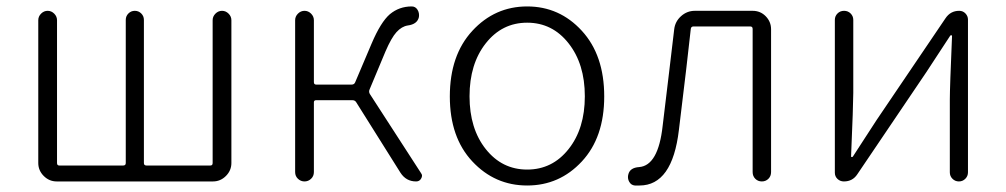

<svg xmlns="http://www.w3.org/2000/svg" viewBox="-20 -567 3144 600"><path d="M157.2 0Q133.8 0 116.7 -17.1Q99.6 -34.2 99.6 -57.6V-503.9Q99.6 -515.6 108.4 -524.4Q117.2 -533.2 128.9 -533.2Q140.6 -533.2 149.4 -524.4Q158.2 -515.6 158.2 -503.9V-57.6Q158.2 -49.8 165 -49.8H365.2Q373 -49.8 373 -57.6V-504.9Q373 -516.6 381.3 -524.9Q389.6 -533.2 401.4 -533.2Q413.1 -533.2 421.4 -524.9Q429.7 -516.6 429.7 -504.9V-57.6Q429.7 -49.8 437.5 -49.8H637.7Q644.5 -49.8 644.5 -57.6V-503.9Q644.5 -515.6 653.3 -524.4Q662.1 -533.2 673.8 -533.2Q685.5 -533.2 694.3 -524.4Q703.1 -515.6 703.1 -503.9V-57.6Q703.1 -34.2 686 -17.1Q668.9 0 645.5 0Z M1134.8 -287.1Q1131.8 -280.3 1135.7 -273.4L1294.9 -27.3Q1298.8 -22.5 1298.8 -17.6Q1298.8 -13.7 1295.9 -8.8Q1291 0 1280.3 0Q1249 0 1231.4 -27.3L1092.8 -248Q1088.9 -253.9 1081.1 -253.9H967.8Q960.9 -253.9 960.9 -247.1V-29.3Q960.9 -16.6 952.1 -8.3Q943.4 0 931.6 0Q919.9 0 911.1 -8.3Q902.3 -16.6 902.3 -29.3V-503.9Q902.3 -515.6 911.1 -524.4Q919.9 -533.2 931.6 -533.2Q943.4 -533.2 952.1 -524.4Q960.9 -515.6 960.9 -503.9V-310.5Q960.9 -302.7 967.8 -302.7H1079.1Q1086.9 -302.7 1089.8 -309.6L1141.6 -431.6Q1169.9 -498 1198.2 -522.5Q1227.5 -546.9 1266.6 -546.9Q1278.3 -546.9 1284.7 -536.6Q1291 -526.4 1289.1 -513.7Q1284.2 -491.2 1253.9 -487.3Q1235.4 -484.4 1219.2 -466.8Q1203.1 -449.2 1184.6 -406.2Z M1385.7 -265.6Q1385.7 -394.5 1456.1 -470.7Q1526.4 -546.9 1627.4 -546.9Q1728.5 -546.9 1798.3 -470.7Q1868.2 -394.5 1868.2 -265.6Q1868.2 -137.7 1798.3 -62.5Q1728.5 12.7 1627.4 12.7Q1526.4 12.7 1456.1 -62.5Q1385.7 -137.7 1385.7 -265.6ZM1498 -101.1Q1548.8 -37.1 1627.4 -37.1Q1706.1 -37.1 1756.8 -101.1Q1807.6 -165 1807.6 -266.1Q1807.6 -367.2 1756.8 -431.6Q1706.1 -496.1 1627.4 -496.1Q1548.8 -496.1 1498 -431.6Q1447.3 -367.2 1447.3 -266.1Q1447.3 -165 1498 -101.1Z M1978.5 12.7Q1970.7 12.7 1963.9 12.7Q1952.1 11.7 1946.3 1Q1942.4 -5.9 1942.4 -13.7Q1942.4 -17.6 1943.4 -21.5Q1948.2 -43 1977.5 -44.9Q2037.1 -49.8 2050.8 -173.8Q2057.6 -231.4 2070.3 -335.9Q2083 -440.4 2086.9 -475.6Q2089.8 -500 2108.4 -516.6Q2127 -533.2 2151.4 -533.2H2332Q2356.4 -533.2 2373 -516.1Q2389.6 -499 2389.6 -475.6V-29.3Q2389.6 -16.6 2381.3 -8.3Q2373 0 2360.8 0Q2348.6 0 2340.3 -8.3Q2332 -16.6 2332 -29.3V-476.6Q2332 -484.4 2324.2 -484.4H2147.5Q2139.6 -484.4 2138.7 -476.6Q2128.9 -383.8 2101.6 -161.1Q2081.1 12.7 1978.5 12.7Z M2617.2 0Q2605.5 0 2597.2 -7.8Q2588.9 -15.6 2588.9 -27.3V-504.9Q2588.9 -516.6 2597.2 -524.9Q2605.5 -533.2 2617.7 -533.2Q2629.9 -533.2 2638.2 -524.9Q2646.5 -516.6 2646.5 -504.9V-276.4Q2646.5 -240.2 2639.6 -78.1Q2639.6 -76.2 2642.1 -76.2Q2644.5 -76.2 2645.5 -78.1Q2656.2 -94.7 2682.6 -135.3Q2709 -175.8 2719.7 -192.4L2934.6 -509.8Q2950.2 -533.2 2977.5 -533.2Q2989.3 -533.2 2997.1 -524.9Q3004.9 -516.6 3004.9 -505.9V-28.3Q3004.9 -16.6 2996.6 -8.3Q2988.3 0 2976.6 0Q2964.8 0 2956.5 -8.3Q2948.2 -16.6 2948.2 -28.3V-255.9Q2948.2 -293 2955.1 -454.1Q2955.1 -457 2952.6 -457Q2950.2 -457 2949.2 -455.1Q2933.6 -431.6 2875 -341.8L2659.2 -22.5Q2644.5 0 2617.2 0Z"/></svg>

Font: Gen Jyuu Gothic P Light
Style: Regular
Weight: 200
Designer: [Source Han Sans]
Ryoko NISHIZUKA  (kana & ideographs); Paul D. Hunt (Latin, Greek & Cyrillic); Wenlong ZHANG  (bopomofo
Version: Version 1.002.20150607